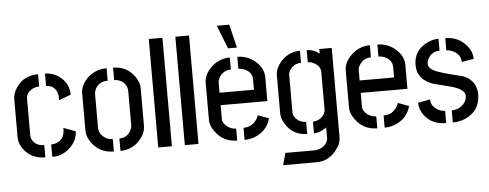

<svg xmlns="http://www.w3.org/2000/svg" viewBox="-56 -885 3099 1216"><g transform="rotate(-5 1493.5 -277.0)"><path d="M38.1 -144.5Q38.1 -92.8 78.1 -49.8Q125 0 202.1 0V-78.1Q149.4 -78.1 127 -117.2Q119.1 -130.9 119.1 -144.5V-381.8Q119.1 -413.1 151.4 -435.5Q173.8 -450.2 202.1 -450.2V-528.3Q108.4 -528.3 61.5 -455.1Q38.1 -418.9 38.1 -383.8ZM246.1 -449.2Q293.9 -449.2 312.5 -408.2Q319.3 -392.6 320.3 -376V-352.5L396.5 -381.8Q396.5 -453.1 337.9 -498Q296.9 -528.3 246.1 -528.3ZM246.1 1Q315.4 2 367.2 -51.8Q408.2 -95.7 408.2 -147.5L332 -175.8Q332 -174.8 332 -173.8Q332 -172.9 332 -169.9Q332 -167 332 -165Q332 -163.1 332 -160.6Q332 -158.2 332 -156.2L331.1 -154.3Q326.2 -99.6 276.4 -83Q261.7 -78.1 246.1 -78.1Z M469.7 -144.5V-385.7Q469.7 -431.6 510.7 -475.6Q561.5 -528.3 637.7 -528.3V-449.2Q580.1 -449.2 557.6 -401.4Q550.8 -386.7 550.8 -372.1V-157.2Q550.8 -121.1 584 -95.7Q607.4 -78.1 637.7 -78.1V1Q544.9 1 494.1 -74.2Q469.7 -111.3 469.7 -144.5ZM679.7 1V-78.1Q731.4 -78.1 753.9 -125Q761.7 -140.6 761.7 -155.3V-372.1Q761.7 -412.1 727.5 -435.5Q706.1 -449.2 678.7 -449.2V-528.3Q768.6 -528.3 817.4 -455.1Q841.8 -418.9 841.8 -385.7V-144.5Q841.8 -96.7 800.8 -51.8Q752.9 0 679.7 1Z M919.9 0V-689.5H1006.8V0Z M1088.9 0V-689.5H1175.8V0Z M1356.4 -735.4H1435.5L1471.7 -586.9H1415ZM1254.9 -144.5V-386.7Q1255.9 -431.6 1297.9 -475.6Q1348.6 -527.3 1420.9 -528.3V-451.2Q1374 -451.2 1347.7 -410.2Q1336.9 -392.6 1336.9 -377.9V-311.5H1555.7V-377.9Q1555.7 -421.9 1510.7 -442.4Q1490.2 -452.1 1468.8 -452.1V-528.3Q1536.1 -528.3 1588.9 -480.5Q1632.8 -438.5 1633.8 -387.7V-232.4H1336.9V-144.5Q1336.9 -117.2 1368.2 -93.8Q1393.6 -76.2 1421.9 -76.2V0Q1333 0 1282.2 -72.3Q1254.9 -110.4 1254.9 -144.5ZM1468.8 0V-77.1Q1527.3 -77.1 1556.6 -127.9Q1562.5 -138.7 1565.4 -148.4L1634.8 -123Q1617.2 -55.7 1554.7 -21.5Q1514.6 0 1468.8 0Z M1698.2 180.7 1718.8 104.5H1902.3Q1957 102.5 1982.4 61.5Q1990.2 47.9 1990.2 37.1V-33.2Q1950.2 -4.9 1910.2 -2.9V-78.1Q1953.1 -78.1 1978.5 -114.3Q1990.2 -130.9 1990.2 -147.5V-386.7Q1990.2 -423.8 1949.2 -445.3Q1929.7 -455.1 1910.2 -455.1V-532.2Q1954.1 -532.2 1987.3 -504.9Q1989.3 -503.9 1990.2 -502.9V-532.2H2069.3V37.1Q2069.3 79.1 2031.2 124Q1983.4 179.7 1913.1 180.7ZM1708 -146.5V-390.6Q1709 -436.5 1749 -480.5Q1796.9 -531.2 1867.2 -532.2V-455.1Q1819.3 -455.1 1794.9 -414.1Q1786.1 -399.4 1786.1 -387.7V-147.5Q1786.1 -118.2 1816.4 -95.7Q1838.9 -80.1 1867.2 -80.1V-2.9Q1777.3 -3.9 1730.5 -79.1Q1708 -115.2 1708 -146.5Z M2145.5 -144.5V-386.7Q2146.5 -431.6 2188.5 -475.6Q2239.3 -527.3 2311.5 -528.3V-451.2Q2264.6 -451.2 2238.3 -410.2Q2227.5 -392.6 2227.5 -377.9V-311.5H2446.3V-377.9Q2446.3 -421.9 2401.4 -442.4Q2380.9 -452.1 2359.4 -452.1V-528.3Q2426.8 -528.3 2479.5 -480.5Q2523.4 -438.5 2524.4 -387.7V-232.4H2227.5V-144.5Q2227.5 -117.2 2258.8 -93.8Q2284.2 -76.2 2312.5 -76.2V0Q2223.6 0 2172.9 -72.3Q2145.5 -110.4 2145.5 -144.5ZM2359.4 0V-77.1Q2418 -77.1 2447.3 -127.9Q2453.1 -138.7 2456.1 -148.4L2525.4 -123Q2507.8 -55.7 2445.3 -21.5Q2405.3 0 2359.4 0Z M2584 -138.7 2661.1 -153.3Q2661.1 -109.4 2707 -84Q2729.5 -73.2 2750 -72.3V4.9Q2655.3 4.9 2608.4 -63.5Q2584 -99.6 2584 -138.7ZM2588.9 -378.9Q2588.9 -467.8 2669.9 -510.7Q2709 -531.2 2748 -531.2V-455.1Q2703.1 -455.1 2678.7 -418Q2666 -399.4 2666 -378.9Q2666 -347.7 2714.8 -328.1Q2752 -312.5 2858.4 -287.1Q2924.8 -273.4 2953.1 -221.7Q2967.8 -194.3 2967.8 -160.2Q2967.8 -66.4 2892.6 -21.5Q2848.6 4.9 2792 4.9V-72.3Q2836.9 -72.3 2867.2 -103.5Q2888.7 -126 2888.7 -156.2Q2888.7 -195.3 2811.5 -218.8Q2792 -224.6 2749 -235.4Q2703.1 -246.1 2682.6 -252.9Q2608.4 -282.2 2592.8 -341.8Q2588.9 -359.4 2588.9 -378.9ZM2791 -454.1V-531.2Q2875 -531.2 2926.8 -468.8Q2959 -428.7 2959 -384.8L2881.8 -372.1Q2881.8 -425.8 2823.2 -447.3Q2805.7 -454.1 2791 -454.1Z"/></g></svg>

Font: Post No Bills Colombo SemiBold
Style: Regular
Weight: 600
Designer: Kosala Senevirathne, Siva Puranthara, Lasantha Premarathna, Tharique Azeez
Foundry: Mooniak
Version: Version 1.220 ; ttfautohint (v1.6)